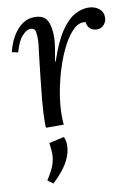

<svg xmlns="http://www.w3.org/2000/svg" viewBox="-87 -568 630 884"><g transform="rotate(-10 228.5 -126.0)"><path d="M101 0Q100 -7 100 -12.5Q100 -18 100 -26Q100 -43 101 -66.5Q102 -90 105.5 -129Q109 -168 116 -231Q123 -296 127 -329Q131 -362 133 -377.5Q135 -393 135 -403Q136 -423 132.5 -442Q129 -461 108 -461Q92 -461 71 -439Q50 -417 35 -364L7 -370Q10 -388 19.5 -411.5Q29 -435 45 -458Q61 -481 84 -496Q107 -511 137 -511Q182 -511 197 -480Q212 -449 210 -397Q209 -375 204.5 -348.5Q200 -322 195 -293H198Q227 -380 258.5 -427Q290 -474 322.5 -492.5Q355 -511 387 -511Q417 -511 437 -495.5Q457 -480 457 -453Q457 -435 444.5 -420Q432 -405 411 -405Q393 -405 380 -416Q367 -427 365 -447Q337 -453 310.5 -429Q284 -405 260.5 -360.5Q237 -316 219.5 -261Q202 -206 192 -149Q182 -92 182 -43Q182 -28 182.5 -20.5Q183 -13 184 0ZM90 259 65 240Q91 200 100 173Q109 146 108.5 123Q108 100 104 72L175 56Q180 69 182 81.5Q184 94 182 108Q180 133 168 159Q156 185 136 210Q116 235 90 259Z"/></g></svg>

Font: Lora Italic
Style: Italic
Weight: 400
Italic angle: -3°
Designer: Olga Karpushina, Alexei Vanyashin (Cyrillic)
Foundry: Cyreal
Version: Version 2.210; ttfautohint (v1.8.1.43-b0c9)